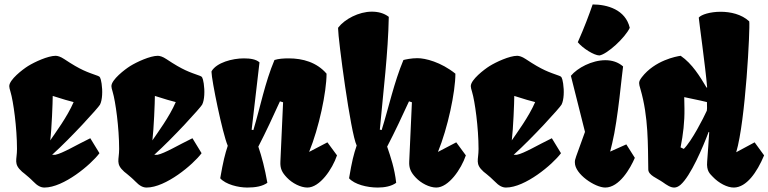

<svg xmlns="http://www.w3.org/2000/svg" viewBox="-20 -841 3486 871"><path d="M80.1 -62C85.4 -57.6 97.2 -48.8 110.8 -36.6C117.2 -31.2 123.5 -24.9 129.9 -18.6C149.9 2.4 165.5 9.8 181.6 9.8C268.6 9.8 392.1 -93.8 431.2 -146L389.6 -213.9C326.7 -183.6 263.7 -145 230.5 -138.7H216.3C303.2 -216.8 425.8 -352.1 433.6 -366.2C444.8 -387.7 445.8 -430.2 440.9 -461.9C436 -491.7 433.1 -493.2 423.3 -497.1C375 -514.6 348.6 -521.5 271 -573.2C253.9 -584.5 242.2 -587.4 232.9 -587.9C197.3 -587.9 136.7 -559.6 107.4 -541.5C82.5 -525.9 22 -479.5 22 -450.2C22 -444.3 23.9 -437 27.8 -423.8C40.5 -381.8 57.1 -261.7 57.1 -165C57.1 -114.3 40 -98.1 80.1 -62ZM207.5 -203.6C207.5 -204.1 208 -204.6 208 -205.1C214.4 -254.4 219.2 -378.4 219.2 -405.8C263.7 -391.6 296.9 -381.8 314 -377.9C285.6 -311.5 230 -236.8 207.5 -203.6Z M543.5 -62C548.8 -57.6 560.5 -48.8 574.2 -36.6C580.6 -31.2 586.9 -24.9 593.3 -18.6C613.3 2.4 628.9 9.8 645 9.8C731.9 9.8 855.5 -93.8 894.5 -146L853 -213.9C790 -183.6 727.1 -145 693.8 -138.7H679.7C766.6 -216.8 889.2 -352.1 897 -366.2C908.2 -387.7 909.2 -430.2 904.3 -461.9C899.4 -491.7 896.5 -493.2 886.7 -497.1C838.4 -514.6 812 -521.5 734.4 -573.2C717.3 -584.5 705.6 -587.4 696.3 -587.9C660.6 -587.9 600.1 -559.6 570.8 -541.5C545.9 -525.9 485.4 -479.5 485.4 -450.2C485.4 -444.3 487.3 -437 491.2 -423.8C503.9 -381.8 520.5 -261.7 520.5 -165C520.5 -114.3 503.4 -98.1 543.5 -62ZM670.9 -203.6C670.9 -204.1 671.4 -204.6 671.4 -205.1C677.7 -254.4 682.6 -378.4 682.6 -405.8C727.1 -391.6 760.3 -381.8 777.3 -377.9C749 -311.5 693.4 -236.8 670.9 -203.6Z M979 -32.2C1003.9 -4.4 1060.1 9.8 1101.6 9.8C1140.1 9.8 1170.9 3.9 1192.9 -11.7C1181.2 -78.1 1168 -128.4 1151.9 -175.8C1188.5 -247.1 1218.3 -311.5 1250 -381.3L1264.2 -377L1252 -107.9C1250.5 -76.7 1258.8 -59.1 1281.7 -35.2C1305.7 -9.8 1343.8 9.8 1374.5 9.8C1430.7 9.8 1487.8 -73.7 1508.8 -136.2L1465.3 -195.3L1382.3 -151.9C1426.8 -260.3 1461.4 -423.3 1461.4 -506.8C1417 -558.6 1353 -576.2 1290 -576.2C1266.6 -576.2 1243.7 -574.7 1225.1 -568.8C1181.6 -465.3 1161.6 -357.9 1129.4 -251L1121.6 -252.4L1157.2 -558.1C1142.1 -571.8 1116.7 -576.2 1086.4 -576.2C1033.7 -576.2 962.9 -557.1 939.9 -518.1C939.9 -517.1 939.5 -516.1 939.5 -514.6C939.5 -480 988.8 -236.8 1013.2 -179.7C1000.5 -140.6 992.7 -110.8 979 -32.2Z M1563.5 -32.2C1588.4 -4.4 1645 9.8 1693.4 9.8C1725.1 9.8 1755.9 3.9 1777.3 -11.7C1770 -77.1 1752.4 -128.4 1736.3 -175.8C1773.4 -247.1 1803.2 -311.5 1835.4 -381.3L1848.6 -377L1836.4 -107.9C1835 -79.1 1843.3 -59.1 1866.2 -35.2C1890.1 -9.8 1928.2 9.8 1959 9.8C2015.1 9.8 2072.3 -73.7 2093.3 -136.2L2049.8 -195.3L1966.8 -151.9C2011.2 -260.3 2045.9 -423.3 2045.9 -506.8C1980 -559.6 1909.7 -577.1 1873.5 -577.1C1845.7 -577.1 1820.3 -571.3 1810.1 -568.8C1767.1 -465.3 1744.6 -357.9 1711.4 -251L1709.5 -251.5L1703.1 -252.9C1718.8 -427.2 1740.7 -600.1 1743.7 -764.6C1721.2 -781.7 1695.3 -788.1 1666.5 -788.1C1607.9 -788.1 1543.9 -754.4 1514.2 -715.8C1514.2 -714.8 1513.7 -713.9 1513.7 -711.9C1513.7 -665 1570.3 -237.3 1598.1 -180.7C1598.1 -180.2 1597.7 -180.2 1597.7 -179.7C1584.5 -140.6 1576.7 -110.8 1563.5 -32.2Z M2173.8 -62C2179.2 -57.6 2190.9 -48.8 2204.6 -36.6C2210.9 -31.2 2217.3 -24.9 2223.6 -18.6C2243.7 2.4 2259.3 9.8 2275.4 9.8C2362.3 9.8 2485.8 -93.8 2524.9 -146L2483.4 -213.9C2420.4 -183.6 2357.4 -145 2324.2 -138.7H2310.1C2397 -216.8 2519.5 -352.1 2527.3 -366.2C2538.6 -387.7 2539.6 -430.2 2534.7 -461.9C2529.8 -491.7 2526.9 -493.2 2517.1 -497.1C2468.8 -514.6 2442.4 -521.5 2364.7 -573.2C2347.7 -584.5 2335.9 -587.4 2326.7 -587.9C2291 -587.9 2230.5 -559.6 2201.2 -541.5C2176.3 -525.9 2115.7 -479.5 2115.7 -450.2C2115.7 -444.3 2117.7 -437 2121.6 -423.8C2134.3 -381.8 2150.9 -261.7 2150.9 -165C2150.9 -114.3 2133.8 -98.1 2173.8 -62ZM2301.3 -203.6C2301.3 -204.1 2301.8 -204.6 2301.8 -205.1C2308.1 -254.4 2313 -378.4 2313 -405.8C2357.4 -391.6 2390.6 -381.8 2407.7 -377.9C2379.4 -311.5 2323.7 -236.8 2301.3 -203.6Z M2699.2 -589.4C2734.9 -595.2 2815.9 -669.9 2836.9 -714.8C2817.4 -797.4 2734.9 -820.8 2668.5 -820.8C2651.4 -771.5 2631.8 -718.8 2601.1 -649.4C2624 -621.6 2674.8 -589.8 2699.2 -589.4ZM2587.9 -103.5C2587.9 -50.8 2679.7 9.8 2725.6 9.8C2789.6 9.8 2839.4 -77.1 2859.9 -125L2821.3 -186L2748 -153.3L2757.3 -191.4C2783.7 -299.3 2802.2 -515.6 2806.6 -539.6C2783.7 -559.6 2755.9 -567.9 2726.1 -567.9C2665 -567.9 2599.1 -532.7 2569.8 -497.1L2633.8 -242.7C2588.4 -114.7 2587.9 -121.6 2587.9 -103.5Z M2920.9 -71.8C2921.4 -45.9 2961.4 -32.2 2985.8 -15.1C3004.9 -1.5 3022.5 10.7 3040 9.8C3048.8 9.3 3057.6 5.4 3066.9 -2.4C3113.3 -42.5 3168.9 -173.8 3194.8 -242.7L3197.3 -241.7C3194.3 -196.8 3191.9 -157.2 3188 -107.9C3184.1 -64.5 3201.2 -52.2 3213.4 -39.1C3240.7 -10.3 3279.3 10.3 3309.6 9.8C3366.2 8.8 3413.6 -58.1 3446.3 -136.2L3403.3 -195.3L3319.8 -150.4C3362.3 -292.5 3383.3 -714.4 3378.9 -744.1C3344.2 -776.4 3293.9 -787.6 3249 -787.6C3202.1 -787.6 3161.1 -774.9 3149.9 -761.2C3151.4 -741.7 3179.7 -541 3188 -444.3L3185.5 -443.4C3155.3 -493.7 3120.6 -551.8 3067.9 -587.9C3048.8 -585.4 2950.7 -567.4 2891.6 -490.7C2882.3 -478.5 2879.4 -471.7 2879.4 -463.9C2879.4 -457.5 2881.3 -450.2 2885.3 -437C2922.4 -309.6 2918.9 -181.6 2920.9 -71.8ZM3067.4 -172.4C3079.1 -231.4 3085.9 -288.6 3085 -348.1L3084 -400.4C3115.2 -393.1 3147.9 -387.7 3187 -377.9C3187.5 -336.9 3188 -358.4 3186.5 -338.9C3170.9 -304.7 3118.2 -201.2 3082 -165.5Z"/></svg>

Font: Fruktur
Style: Regular
Weight: 400
Designer: Viktoriya Grabowska
Foundry: Viktoriya Grabowska
Version: Version 1.002